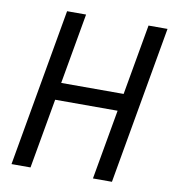

<svg xmlns="http://www.w3.org/2000/svg" viewBox="-79 -762 748 831"><g transform="rotate(10 295.0 -346.5)"><path d="M384.8 0H468.3L590.3 -693.4H506.8L452.1 -383.3H177.7L232.4 -693.4H148.9L26.9 0H110.4L164.6 -307.1H439Z"/></g></svg>

Font: Cascadia Code PL SemiLight
Style: Italic
Weight: 350
Italic angle: -10°
Monospace: yes
Designer: Aaron Bell
Foundry: Saja Typeworks
Version: Version 2404.023